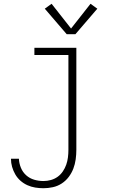

<svg xmlns="http://www.w3.org/2000/svg" viewBox="-20 -783 640 1016"><path d="M210 213Q188 213 166.5 209.5Q145 206 125 197Q105 188 88.5 173.5Q72 159 61 140Q50 121 44 100Q38 79 38 57H80Q81 81 90.5 104.5Q100 128 118.5 144.5Q137 161 161 168Q185 175 210 175Q230 175 249.5 169.5Q269 164 285 152.5Q301 141 312.5 124Q324 107 330.5 88.5Q337 70 339.5 50Q342 30 342 10V-492H162V-530H384V10Q384 35 380.5 60.5Q377 86 368 109.5Q359 133 343.5 153.5Q328 174 306.5 188Q285 202 260 207.5Q235 213 210 213ZM333 -602 217 -737 253 -763 356 -632 459 -763 495 -737 379 -602Z"/></svg>

Font: Iosevka Curly Slab XLtEx
Style: Regular
Weight: 200
Width: 7
Monospace: yes
Designer: Belleve Invis
Foundry: Belleve Invis
Version: Version 11.1.0; ttfautohint (v1.8.3)